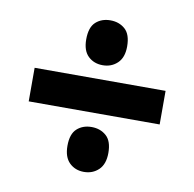

<svg xmlns="http://www.w3.org/2000/svg" viewBox="-66 -688 678 670"><g transform="rotate(10 273.5 -352.5)"><path d="M41 -293V-412H505V-293ZM273 -84Q242 -84 221.5 -104Q201 -124 201 -164Q201 -206 221.5 -224.5Q242 -243 273 -243Q304 -243 325 -224.5Q346 -206 346 -164Q346 -124 325 -104Q304 -84 273 -84ZM273 -462Q242 -462 221.5 -481.5Q201 -501 201 -541Q201 -584 221.5 -602.5Q242 -621 273 -621Q304 -621 325 -602.5Q346 -584 346 -541Q346 -502 325 -482Q304 -462 273 -462Z"/></g></svg>

Font: Noto Sans Khmer SemiCondensed ExtraBold
Style: Regular
Weight: 800
Width: 4
Designer: Danh Hong and the Monotype Design Team
Foundry: Monotype Imaging Inc.
Version: Version 2.004